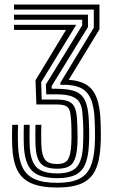

<svg xmlns="http://www.w3.org/2000/svg" viewBox="-20 -820 511 849"><path d="M233 9.2Q161.8 9.2 118.9 -9.4Q76 -28 56.2 -68.5Q36.5 -109 34 -174.5Q33.2 -196 33.1 -219.8Q33 -243.5 34 -268H59.8Q59.2 -251 59 -235.6Q58.8 -220.2 59 -205.4Q59.2 -190.5 59.8 -175.5Q62.2 -117 79.1 -80.9Q96 -44.8 133.2 -28.1Q170.5 -11.5 233 -11.5Q292.8 -11.5 328 -28.2Q363.2 -45 379.4 -81.1Q395.5 -117.2 398.8 -175Q399.5 -189.5 399.9 -202.6Q400.2 -215.8 400.1 -228.5Q400 -241.2 399.8 -254.9Q399.5 -268.5 398.8 -284Q396.8 -347.2 381.6 -382.1Q366.5 -417 337.4 -431Q308.2 -445 263.8 -445H247L246.8 -453.8L394.8 -697.5V-777.5H42V-800H419.8V-690.2L283.8 -467Q359.8 -462 390.6 -419.2Q421.5 -376.5 424.5 -285Q425.2 -269.2 425.5 -255.5Q425.8 -241.8 425.9 -228.8Q426 -215.8 425.8 -202.5Q425.5 -189.2 424.5 -174.5Q421 -109 402 -68.5Q383 -28 342.2 -9.4Q301.5 9.2 233 9.2ZM233 -74Q180.5 -74 160 -97.6Q139.5 -121.2 137 -177.2Q136.5 -192.2 136.4 -206.4Q136.2 -220.5 136.4 -235.5Q136.5 -250.5 137 -268H163Q162.2 -250 162.1 -234.5Q162 -219 162.1 -205.6Q162.2 -192.2 162.8 -180Q164.5 -133.8 178.9 -114.2Q193.2 -94.8 233 -94.8Q268.5 -94.8 280.8 -115.2Q293 -135.8 295.2 -183.2Q296 -194.5 296.1 -210.1Q296.2 -225.8 296 -243.8Q295.8 -261.8 295 -279.5Q293.5 -309.5 289.4 -326.6Q285.2 -343.8 272 -350.9Q258.8 -358 230.2 -358H140.8L137 -465.2L271.8 -687.5L42 -687.8V-710.2H317L162 -456.5L164.5 -379.8H230.2Q264.8 -379.8 284 -371.4Q303.2 -363 311.6 -341.6Q320 -320.2 321.2 -280.5Q322 -260 322.5 -243.4Q323 -226.8 323 -211.9Q323 -197 322.2 -181.5Q319.8 -126 302.4 -100Q285 -74 233 -74ZM233 -32.2Q153.5 -32.2 121.1 -65.4Q88.8 -98.5 85.5 -176Q85 -191 84.8 -205.6Q84.5 -220.2 84.8 -235.5Q85 -250.8 85.5 -268H111.2Q110.8 -250.2 110.6 -235Q110.5 -219.8 110.6 -205.5Q110.8 -191.2 111.2 -176.5Q114 -110.2 140.2 -81.8Q166.5 -53.2 233 -53.2Q296.5 -53.2 320.5 -82.8Q344.5 -112.2 347.2 -179.5Q347.8 -194.2 348.1 -206.6Q348.5 -219 348.5 -230.8Q348.5 -242.5 348.1 -254.8Q347.8 -267 347.2 -281.8Q345.8 -310 342.9 -332.5Q340 -355 329.4 -370.6Q318.8 -386.2 295.4 -394.5Q272 -402.8 230.2 -402.8H184.5L182.8 -446.5L343.5 -707.8V-732.8H42V-755H368.8L369 -700.5L208.2 -439L208.8 -427.5H230.2Q281 -427.5 311.5 -416.5Q342 -405.5 356.5 -374.4Q371 -343.2 373 -282.8Q373.5 -265.8 373.9 -252.9Q374.2 -240 374.4 -228.6Q374.5 -217.2 374.1 -204.9Q373.8 -192.5 373 -176.8Q370.2 -126.2 357 -94.2Q343.8 -62.2 314.2 -47.2Q284.8 -32.2 233 -32.2Z"/></svg>

Font: Big Shoulders Inline Display Thin ExtraBold
Style: Regular
Weight: 800
Version: Version 2.002